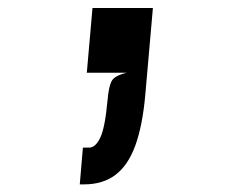

<svg xmlns="http://www.w3.org/2000/svg" viewBox="-20 -186 640 491"><path d="M184 285.5 192 191.5H208Q224 191.5 236.2 166.5Q248.5 141.5 255 70.5Q258 36 265.2 21.8Q272.5 7.5 304 0H202L216.5 -165.5H371L351.5 57Q344.5 135.5 326 186.2Q307.5 237 275.2 261.2Q243 285.5 195 285.5Z"/></svg>

Font: Spline Sans Mono Medium
Style: Italic
Weight: 500
Italic angle: -4°
Monospace: yes
Designer: Eben Sorkin, Mirko Velimirovic
Foundry: Sorkin Type
Version: Version 1.004